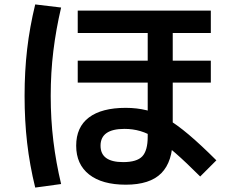

<svg xmlns="http://www.w3.org/2000/svg" viewBox="-20 -793 1040 867"><path d="M548 41Q441 41 382.5 -5Q324 -51 324 -135Q324 -219 381.5 -262.5Q439 -306 548 -306Q598 -306 642.5 -295Q687 -284 732.5 -257.5Q778 -231 832.5 -185Q887 -139 957 -69L884 4Q820 -60 772.5 -101.5Q725 -143 686.5 -167Q648 -191 614 -201Q580 -211 542 -211Q434 -211 434 -135Q434 -61 536 -61Q598 -61 622.5 -87Q647 -113 647 -176V-644H331V-745H932V-644H760V-170Q760 -63 708.5 -11Q657 41 548 41ZM331 -420V-519H932V-420ZM139 54Q114 -48 102.5 -148Q91 -248 91 -360Q91 -471 102.5 -570.5Q114 -670 139 -773L256 -759Q233 -661 221 -563.5Q209 -466 209 -360Q209 -254 221 -156Q233 -58 256 38Z"/></svg>

Font: M PLUS 1 Code SemiBold
Style: Regular
Weight: 600
Designer: Coji Morishita
Foundry: UNDERFOREST DESIGN
Version: Version 1.005